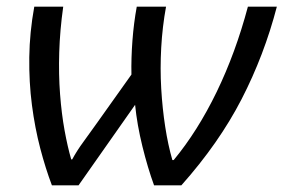

<svg xmlns="http://www.w3.org/2000/svg" viewBox="-20 -557 852 577"><path d="M83 -537H170Q160 -466 158 -399.5Q156 -333 160.5 -274Q165 -215 174 -165.5Q183 -116 194 -78H197Q211 -104 230.5 -130.5Q250 -157 269 -184L375 -333Q374 -382 378 -435Q382 -488 391 -537H479Q468 -477 464.5 -414Q461 -351 464.5 -291Q468 -231 476.5 -176Q485 -121 498 -76H502Q574 -163 631 -280.5Q688 -398 725 -537H812Q774 -391 706 -259Q638 -127 525 0H443Q424 -52 408 -117Q392 -182 386 -242L216 0H136Q117 -50 101 -111Q85 -172 76 -241Q67 -310 68 -385Q69 -460 83 -537Z"/></svg>

Font: BC Sans
Style: Italic
Weight: 400
Italic angle: -12°
Designer: Monotype Design Team
Designer: Province of B.C.
Foundry: Monotype Imaging Inc.
Version: Version 2.000;GOOG;noto-source:20170915:90ef993387c0